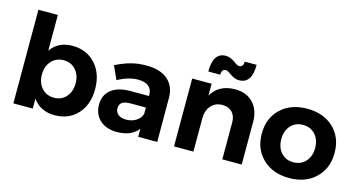

<svg xmlns="http://www.w3.org/2000/svg" viewBox="-81 -1118 2744 1470"><g transform="rotate(15 1290.5 -383.0)"><path d="M79.1 0V-742.2H232.9V-459Q292 -543 402.8 -543Q516.1 -543 585.9 -466.8Q655.8 -390.6 655.8 -266.1Q655.8 -143.6 587.2 -68.8Q518.6 5.9 405.8 5.9Q293.5 5.9 232.9 -78.1V0ZM232.9 -271Q232.9 -204.6 270.3 -163.3Q307.6 -122.1 367.2 -122.1Q426.3 -122.1 463.1 -163.6Q500 -205.1 500 -271Q500 -335.9 463.1 -377.4Q426.3 -418.9 367.2 -418.9Q308.1 -418.9 270.5 -377.7Q232.9 -336.4 232.9 -271Z M714.8 -161.1Q714.8 -237.3 768.1 -280Q821.3 -322.8 919.4 -323.2H1067.4V-333Q1067.4 -376.5 1039.1 -399.7Q1010.7 -422.9 955.6 -422.9Q880.9 -422.9 795.4 -376L747.6 -481.9Q811.5 -513.7 867.4 -528.8Q923.3 -543.9 990.7 -543.9Q1098.6 -543.9 1158.2 -493.2Q1217.8 -442.4 1218.8 -351.1L1219.7 0H1068.8V-63Q1012.7 6.8 899.4 6.8Q814.5 6.8 764.6 -39.8Q714.8 -86.4 714.8 -161.1ZM858.4 -170.9Q858.4 -140.1 881.1 -121.6Q903.8 -103 942.4 -103Q990.7 -103 1025.6 -126.2Q1060.5 -149.4 1067.4 -184.1V-231.9H946.8Q901.9 -231.9 880.1 -217.3Q858.4 -202.6 858.4 -170.9Z M1352.5 0V-538.1H1506.3V-443.8Q1562.5 -542.5 1692.4 -543.9Q1782.7 -543.9 1835.9 -488Q1889.2 -432.1 1889.2 -337.9V0H1735.4V-293Q1735.4 -343.8 1707 -373.3Q1678.7 -402.8 1629.4 -402.8Q1572.8 -402.3 1539.6 -364Q1506.3 -325.7 1506.3 -265.1V0ZM1457.5 -622.1Q1457.5 -772.9 1557.1 -772.9Q1576.7 -772.9 1595.7 -765.1Q1614.7 -757.3 1626.5 -748Q1638.2 -738.8 1651.4 -731Q1664.6 -723.1 1674.3 -723.1Q1707.5 -723.1 1707.5 -767.1H1802.2Q1802.2 -618.2 1702.1 -618.2Q1675.8 -618.2 1653.3 -630.4Q1630.9 -642.6 1614.3 -654.8Q1597.7 -667 1585.4 -667Q1552.2 -667 1552.2 -622.1Z M1976.1 -269Q1976.1 -392.6 2055.7 -467.8Q2135.3 -543 2265.1 -543Q2394.5 -543 2473.9 -467.8Q2553.2 -392.6 2553.2 -269Q2553.2 -146 2473.6 -70.1Q2394 5.9 2265.1 5.9Q2135.7 5.9 2055.9 -70.1Q1976.1 -146 1976.1 -269ZM2265.1 -119.1Q2324.7 -119.1 2362.1 -160.2Q2399.4 -201.2 2399.4 -267.1Q2399.4 -333 2362.1 -374Q2324.7 -415 2265.1 -415Q2205.1 -415 2168.2 -374Q2131.3 -333 2131.3 -267.1Q2131.3 -201.2 2168.2 -160.2Q2205.1 -119.1 2265.1 -119.1Z"/></g></svg>

Font: Montserrat Semi Bold
Style: Regular
Weight: 600
Designer: Julieta Ulanovsky
Foundry: Julieta Ulanovsky
Version: Version 3.001;PS 003.001;hotconv 1.0.70;makeotf.lib2.5.58329